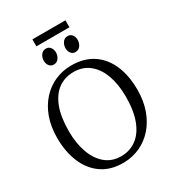

<svg xmlns="http://www.w3.org/2000/svg" viewBox="-242 -1176 1201 1324"><g transform="rotate(-30 358.0 -514.0)"><path d="M351 11Q248 12.5 177.5 -35.8Q107 -84 71 -169.8Q35 -255.5 35 -366Q35 -454.5 60.5 -525.5Q86 -596.5 131.8 -647Q177.5 -697.5 238 -724.2Q298.5 -751 368 -751Q469 -751 538.8 -704.8Q608.5 -658.5 644.8 -574.5Q681 -490.5 681 -378Q681 -290.5 655.8 -219.2Q630.5 -148 585.5 -97Q540.5 -46 480.5 -18.2Q420.5 9.5 351 11ZM356 -36Q425 -36 477.2 -74.2Q529.5 -112.5 558.8 -188.5Q588 -264.5 588 -378Q588 -474 561.5 -547.5Q535 -621 483.8 -662.5Q432.5 -704 359 -704Q290 -704 238 -666.8Q186 -629.5 157 -554.5Q128 -479.5 128 -366Q128 -270.5 154.5 -196Q181 -121.5 231.8 -78.8Q282.5 -36 356 -36ZM268 -816Q247 -816 234 -832.5Q221 -849 221 -873.5Q221 -898 235.2 -918.5Q249.5 -939 275 -939H276Q297 -939 310 -922.5Q323 -906 323 -881.5Q323 -857 308.8 -836.5Q294.5 -816 269 -816ZM441 -816Q420 -816 407 -832.5Q394 -849 394 -873.5Q394 -898 408.2 -918.5Q422.5 -939 448 -939H449Q470 -939 483 -922.5Q496 -906 496 -881.5Q496 -857 481.8 -836.5Q467.5 -816 442 -816ZM490 -1040.5V-985H227V-1040.5Z"/></g></svg>

Font: Merriweather Light
Style: Regular
Weight: 300
Designer: Eben Sorkin
Foundry: Eben Sorkin
Version: Version 2.100